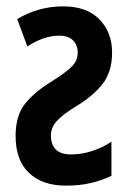

<svg xmlns="http://www.w3.org/2000/svg" viewBox="-20 -573 401 603"><path d="M179 -553Q252 -553 292 -512.5Q332 -472 332 -408Q332 -347 301.5 -308.5Q271 -270 217 -238Q175 -212 157.5 -192Q140 -172 140 -148Q140 -88 203 -88Q238 -88 271.5 -99.5Q305 -111 330 -128V-21Q302 -7 266.5 1.5Q231 10 187 10Q113 10 71 -30Q29 -70 29 -146Q29 -212 60.5 -249.5Q92 -287 142 -317Q189 -347 206.5 -365Q224 -383 224 -408Q224 -432 209 -446.5Q194 -461 166 -461Q140 -461 114 -451.5Q88 -442 66 -427L34 -513Q100 -553 179 -553Z"/></svg>

Font: Noto Sans ExtraCondensed SemiBold
Style: Regular
Weight: 600
Width: 2
Designer: Monotype Design Team
Foundry: Monotype Imaging Inc.
Version: Version 2.013; ttfautohint (v1.8.4.7-5d5b)